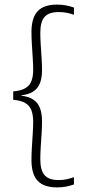

<svg xmlns="http://www.w3.org/2000/svg" viewBox="-20 -696 374 836"><path d="M302 -663V-631.5Q289.5 -636.5 272.8 -640Q256 -643.5 235.5 -643.5Q193 -643.5 174.2 -622.5Q155.5 -601.5 155.5 -553.5Q155.5 -532 157.2 -503.2Q159 -474.5 161 -444.8Q163 -415 163 -390.5Q163 -359.5 154.8 -336.2Q146.5 -313 127 -299Q107.5 -285 73 -281V-274.5L71.5 -279.5Q107 -275.5 126.8 -261.2Q146.5 -247 154.8 -223.2Q163 -199.5 163 -167.5Q163 -142.5 161 -112.5Q159 -82.5 157.2 -53.5Q155.5 -24.5 155.5 -3Q155.5 45.5 174.2 66.8Q193 88 235.5 88Q256.5 88 273 84Q289.5 80 302 75.5V107Q287.5 112.5 268.8 116.2Q250 120 228.5 120Q171 120 144 91.2Q117 62.5 117 1Q117 -24 118.8 -54.2Q120.5 -84.5 122.5 -113.8Q124.5 -143 124.5 -165Q124.5 -194.5 117.2 -214.8Q110 -235 91.2 -246.8Q72.5 -258.5 37.5 -261.5V-298Q72.5 -301 91.2 -312.5Q110 -324 117.2 -344Q124.5 -364 124.5 -392Q124.5 -414.5 122.5 -443.8Q120.5 -473 118.8 -502.8Q117 -532.5 117 -556.5Q117 -618 143.8 -647Q170.5 -676 228.5 -676Q250 -676 268.8 -672.2Q287.5 -668.5 302 -663Z"/></svg>

Font: Anek Gurmukhi Medium ExtraLight
Style: Regular
Weight: 250
Version: Version 1.003